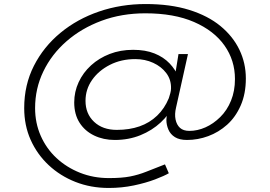

<svg xmlns="http://www.w3.org/2000/svg" viewBox="-20 -750 1339 952"><path d="M519 182Q430 182 354 152Q278 122 221 68.5Q164 15 132 -56.5Q100 -128 100 -214Q100 -329 148 -423.5Q196 -518 279.5 -587Q363 -656 471.5 -693Q580 -730 702 -730Q825 -730 918 -701Q1011 -672 1073 -621Q1135 -570 1167 -503.5Q1199 -437 1199 -361Q1199 -285 1173.5 -227Q1148 -169 1106 -131.5Q1064 -94 1012.5 -75Q961 -56 907 -56Q870 -56 847.5 -70Q825 -84 815 -107.5Q805 -131 805 -155Q805 -171 810 -190Q815 -209 825 -239L843 -233Q820 -183 777 -143Q734 -103 676 -79.5Q618 -56 549 -56Q493 -56 447 -78Q401 -100 374.5 -141.5Q348 -183 348 -242Q348 -295 370 -342.5Q392 -390 431.5 -426Q471 -462 524 -482.5Q577 -503 640 -503Q701 -503 746 -485Q791 -467 821 -435.5Q851 -404 866 -365L845 -358L865 -482H912L853 -217Q845 -184 850.5 -157.5Q856 -131 872.5 -116Q889 -101 919 -101Q959 -101 998.5 -118.5Q1038 -136 1072 -169.5Q1106 -203 1125.5 -251Q1145 -299 1145 -358Q1145 -451 1093 -524.5Q1041 -598 942 -641Q843 -684 701 -684Q583 -684 483.5 -647Q384 -610 310 -545.5Q236 -481 195 -396Q154 -311 154 -214Q154 -140 182 -76.5Q210 -13 260 33.5Q310 80 376.5 106.5Q443 133 520 133Q584 133 625 125Q666 117 705 101.5Q744 86 798 65L817 109Q795 122 749 139.5Q703 157 643.5 169.5Q584 182 519 182ZM559 -106Q622 -106 672 -123.5Q722 -141 759 -176.5Q796 -212 817 -263Q821 -275 824.5 -288Q828 -301 828 -312Q829 -355 804.5 -387.5Q780 -420 739.5 -438.5Q699 -457 651 -457Q581 -457 525 -428.5Q469 -400 436.5 -353.5Q404 -307 404 -250Q404 -186 446.5 -146Q489 -106 559 -106Z"/></svg>

Font: Lexend Zetta ExtraLight
Style: Regular
Weight: 250
Version: Version 1.007